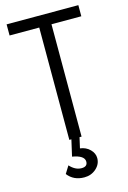

<svg xmlns="http://www.w3.org/2000/svg" viewBox="-128 -711 653 977"><g transform="rotate(-15 198.5 -223.0)"><path d="M387.7 -650.4H9.8V-591.8H166V0H176.8L157.2 85.9Q220.7 96.7 220.7 128.9Q220.7 155.3 189.5 155.3Q156.2 155.3 127.9 124L103.5 163.1Q134.8 204.1 191.4 204.1Q227.5 204.1 253.4 181.2Q279.3 158.2 279.3 126Q279.3 100.6 258.8 80.1Q238.3 59.6 207 55.7L219.7 0H230.5V-591.8H387.7Z"/></g></svg>

Font: Lohit Devanagari
Style: Regular
Weight: 400
Version: 2.95.4